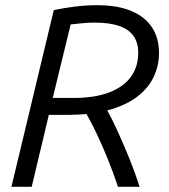

<svg xmlns="http://www.w3.org/2000/svg" viewBox="-20 -719 649 739"><path d="M24 0 187 -680Q224 -688 267 -693.5Q310 -699 353 -699Q433 -699 486 -676.5Q539 -654 565.5 -613Q592 -572 592 -515Q592 -465 570.5 -421Q549 -377 505 -344.5Q461 -312 393 -294Q410 -264 433 -213.5Q456 -163 479 -106Q502 -49 517 0H434Q416 -55 395 -106.5Q374 -158 353 -202.5Q332 -247 313 -280Q298 -279 282.5 -278Q267 -277 250 -277H168L102 0ZM183 -342H263Q344 -342 399.5 -363Q455 -384 483.5 -423Q512 -462 512 -515Q512 -555 494 -580.5Q476 -606 439 -619Q402 -632 344 -632Q319 -632 295.5 -629.5Q272 -627 252 -625Z"/></svg>

Font: Ubuntu Sans
Style: Italic
Weight: 400
Italic angle: -13.5°
Designer: Dalton Maag Ltd
Foundry: Dalton Maag Ltd
Version: Version 1.006